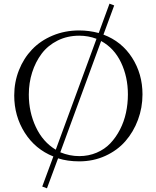

<svg xmlns="http://www.w3.org/2000/svg" viewBox="-20 -878 857 1054"><path d="M58.1 -354Q58.1 -427.2 84 -492.7Q109.9 -558.1 156 -606.4Q202.1 -654.8 269.3 -682.9Q336.4 -710.9 415 -710.9Q468.3 -710.9 522 -696.8L581.1 -857.9L606.9 -848.1L547.9 -688Q647.9 -650.4 705.1 -561.3Q762.2 -472.2 762.2 -359.9Q762.2 -286.6 737.3 -220Q712.4 -153.3 668.2 -102.8Q624 -52.2 558.1 -22.2Q492.2 7.8 415 7.8Q350.6 7.8 298.8 -8.8L237.8 155.8L211.9 146L272.9 -19Q172.9 -59.1 115.5 -150.1Q58.1 -241.2 58.1 -354ZM138.2 -358.9Q138.2 -262.7 176.8 -180.7Q215.3 -98.6 286.1 -56.2L509.8 -665Q464.4 -682.1 415 -682.1Q349.6 -682.1 296.1 -655.3Q242.7 -628.4 208.7 -583.3Q174.8 -538.1 156.5 -480.5Q138.2 -422.9 138.2 -358.9ZM311 -42Q362.3 -21 415 -21Q466.3 -21 510.5 -39.8Q554.7 -58.6 585.7 -91.3Q616.7 -124 638.9 -167.2Q661.1 -210.4 671.6 -259.3Q682.1 -308.1 682.1 -359.9Q682.1 -455.6 644.5 -534.7Q606.9 -613.8 535.2 -652.8Z"/></svg>

Font: Dihjauti
Style: Regular
Weight: 400
Designer: T. Christopher White
Version: Version 3.0.0